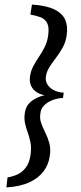

<svg xmlns="http://www.w3.org/2000/svg" viewBox="-20 -684 355 841"><path d="M8 137 13 93Q34 90 55.5 80.5Q77 71 93 50Q109 29 114 -7Q118 -37 113.5 -60Q109 -83 101.5 -103.5Q94 -124 89.5 -144.5Q85 -165 89 -191Q93 -220 115.5 -239Q138 -258 175 -267Q149 -272 134 -285Q119 -298 114 -314Q109 -330 111 -345Q114 -372 125.5 -393.5Q137 -415 150.5 -435Q164 -455 175.5 -477.5Q187 -500 191 -529Q196 -565 186.5 -583Q177 -601 157.5 -608.5Q138 -616 113 -620L120 -664Q183 -660 218.5 -642.5Q254 -625 266 -596.5Q278 -568 272 -529Q268 -500 254.5 -475.5Q241 -451 225 -430.5Q209 -410 196.5 -390Q184 -370 181 -349Q178 -328 189 -312Q200 -296 219 -287.5Q238 -279 259 -278L256 -255Q232 -254 210 -245.5Q188 -237 173.5 -222.5Q159 -208 157 -188Q153 -165 160.5 -144.5Q168 -124 178.5 -103Q189 -82 196 -57Q203 -32 198 0Q193 36 171.5 65.5Q150 95 110 114Q70 133 8 137Z"/></svg>

Font: Alumni Sans Thin Medium
Style: Italic
Weight: 500
Italic angle: -8°
Version: Version 1.016